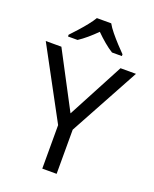

<svg xmlns="http://www.w3.org/2000/svg" viewBox="-170 -1038 906 1132"><g transform="rotate(20 283.0 -472.0)"><path d="M283 -363 469 -714H566L328 -277V0H238V-273L0 -714H98ZM327 -944Q339 -922 361.5 -894.5Q384 -867 408.5 -840.5Q433 -814 452 -795V-784H390Q364 -800 336 -823.5Q308 -847 281 -874Q254 -847 227 -824Q200 -801 174 -784H114V-795Q133 -815 156.5 -841Q180 -867 202 -894.5Q224 -922 237 -944Z"/></g></svg>

Font: Noto Sans Thaana
Style: Regular
Weight: 400
Designer: Monotype Design Team
Foundry: Monotype Imaging Inc.
Version: Version 2.001